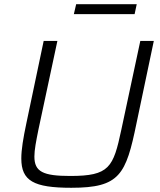

<svg xmlns="http://www.w3.org/2000/svg" viewBox="-20 -882 759 910"><path d="M341 -862 330 -815H618L628 -862ZM318 8C548 8 577 -54 627 -298L709 -688H645L555 -267C517 -88 498 -48 313 -48C184 -48 143 -68 143 -140C143 -172 151 -212 162 -267L252 -688H187L105 -298C90 -227 81 -173 81 -131C81 -25 139 8 318 8Z"/></svg>

Font: Saira UNSAM Light Italic
Style: Regular
Weight: 300
Italic angle: -12°
Designer: Hector Gatti with collaboration of the Omnibus-Type team
Foundry: Omnibus-Type
Version: Version 0.072;PS 000.072;hotconv 1.0.88;makeotf.lib2.5.64775